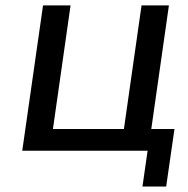

<svg xmlns="http://www.w3.org/2000/svg" viewBox="-20 -559 699 712"><path d="M596.2 132.8 627 -80.6H541L606.4 -539.1H504.9L439.5 -80.6H176.3L241.7 -539.1H139.6L62.5 0H527.3L508.3 132.8Z"/></svg>

Font: Winston
Style: Italic
Weight: 400
Italic angle: -8.13011°
Designer: Vernon Adams, Kim Jin-seong, David Berlow, Cristiano Sobral
Foundry: The Winston Project Authors
Version: Version 3.004